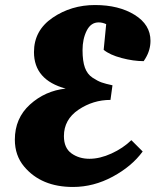

<svg xmlns="http://www.w3.org/2000/svg" viewBox="-20 -730 618 763"><path d="M270 13Q144 13 76 -68Q39 -112 39 -175Q39 -260 99 -314.5Q159 -369 241 -378Q115 -412 115 -523Q115 -609 189 -659.5Q263 -710 357.5 -710Q452 -710 515 -671Q578 -632 578 -568Q578 -531 558 -498L551 -487Q510 -487 463 -499.5Q416 -512 392 -532L402 -634Q387 -641 372 -641Q341 -641 324.5 -608Q308 -575 308 -531Q308 -487 317.5 -461Q327 -435 347.5 -421.5Q368 -408 383.5 -402.5Q399 -397 427 -391L419 -333Q350 -333 292 -294Q234 -255 234 -189Q234 -142 264 -120.5Q294 -99 335.5 -99Q377 -99 423 -120Q469 -141 502 -173L547 -128Q504 -69 428 -28Q352 13 270 13Z"/></svg>

Font: Oleo Script
Style: Bold
Weight: 700
Designer: Soytutype
Foundry: Soytutype
Version: Version 1.002